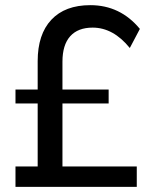

<svg xmlns="http://www.w3.org/2000/svg" viewBox="-20 -724 584 744"><path d="M222 -323V-79H510V0H40V-79H126V-323H40V-377H126V-487Q126 -591 179 -647.5Q232 -704 330 -704Q446 -704 522 -612L483 -538Q419 -617 339 -617Q282 -617 252 -583.5Q222 -550 222 -485V-377H401V-323Z"/></svg>

Font: Montserrat arm
Style: Regular
Weight: 400
Designer: Julieta Ulanovsky
Foundry: Julieta Ulanovsky
Version: Version 6.000;PS 006.000;hotconv 1.0.88;makeotf.lib2.5.64775